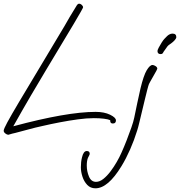

<svg xmlns="http://www.w3.org/2000/svg" viewBox="-22 -687 975 1040"><path d="M23 43Q16 43 7 36Q-2 29 -2 21Q-2 12 18 -25Q38 -62 82 -136Q126 -210 197 -328L328 -547Q339 -567 355 -594Q371 -621 394 -658Q400 -667 407 -667Q414 -667 421 -660.5Q428 -654 428 -647Q428 -643 378 -558.5Q328 -474 227 -307Q189 -244 144.5 -168Q100 -92 50 -3Q340 -81 496 -81Q543 -81 574.5 -65.5Q606 -50 606 -35Q606 -18 589 -18Q575 -18 575 -33V-36Q565 -41 541 -44Q517 -47 486 -47Q448 -47 400 -40.5Q352 -34 302.5 -24.5Q253 -15 210 -5Q168 4 130.5 14.5Q93 25 61 33Q42 37 33.5 40Q25 43 23 43ZM848 -394Q831 -394 831 -411Q831 -416 838 -429.5Q845 -443 854 -457Q863 -471 868 -476Q885 -495 894.5 -500Q904 -505 912 -505Q933 -505 933 -486Q933 -479 924.5 -469.5Q916 -460 905 -452Q889 -442 885 -436L863 -405Q862 -401 858.5 -397.5Q855 -394 848 -394ZM495 333Q468 333 450.5 314.5Q433 296 424.5 269.5Q416 243 416 219Q416 190 422 166Q430 131 448 131Q464 131 464 146Q464 150 460 157Q456 164 454 169Q448 185 448 210Q448 241 460 269.5Q472 298 498 298Q518 298 538 282Q558 266 576.5 241.5Q595 217 610.5 190Q626 163 636 140Q650 109 664 73Q678 37 689.5 4Q701 -29 705 -49Q713 -89 721.5 -128.5Q730 -168 739 -208Q756 -279 773 -307Q790 -335 804 -335Q811 -335 820.5 -329Q830 -323 830 -315Q830 -311 810 -277Q799 -258 793 -247Q787 -236 785 -232Q782 -225 776 -202Q770 -179 762.5 -147.5Q755 -116 747 -83Q739 -50 732.5 -22.5Q726 5 721 20Q705 72 683 122Q661 172 636 213Q563 333 495 333Z"/></svg>

Font: Oooh Baby
Style: Regular
Weight: 400
Designer: Robert E. Leuschke
Foundry: Robert E. Leuschke
Version: Version 1.011; ttfautohint (v1.8.3)